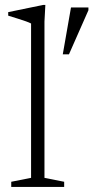

<svg xmlns="http://www.w3.org/2000/svg" viewBox="-20 -740 370 760"><path d="M156 -36 234 -20.5V0H24.5V-20.5L103 -36V-647Q96.5 -650.5 82.8 -655.5Q69 -660.5 50.5 -666.2Q32 -672 12.5 -678V-692L151 -720.5H159.5L156 -654.5ZM228.5 -525 261 -710.5H330V-699.5L253 -525Z"/></svg>

Font: Newsreader Light
Style: Regular
Weight: 300
Designer: Hugues Gentile
Foundry: Production Type
Version: Version 1.003